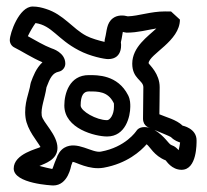

<svg xmlns="http://www.w3.org/2000/svg" viewBox="-20 -783 633 588"><path d="M372.3 -491.4C340.1 -554.5 277.5 -553 252 -553C192.5 -553 177 -496.1 177 -460C177 -388.7 272 -365 308 -365C365 -365 379 -426.9 379 -456C379 -464.1 379.4 -477.4 372.3 -491.4ZM327.7 -468.6C329.2 -465.8 329 -466.6 329 -456C329 -430.9 316.2 -415 308 -415C275.4 -415 227 -442.6 227 -460C227 -490.9 236.2 -503 252 -503C280.1 -503 309.9 -503.5 327.7 -468.6ZM531 -723 503.8 -747.9C501.4 -747.9 495.5 -748 485 -748C441.4 -748 404.2 -733.9 371.5 -733C357.8 -736.7 339.5 -737.5 325.7 -727.1C305.9 -712.1 307.5 -688.1 301.8 -666.4C300.6 -661.7 300.5 -660.1 300.2 -654.7C284.7 -658.2 258.8 -665.5 244.7 -673.1C202 -695.3 175.4 -738.6 120.5 -755.8C109 -759.5 95.9 -763 80 -763C38.5 -763 10 -681.2 10 -660C10 -650.8 15.4 -641.8 24 -637.6C45.4 -627.1 77.7 -606 110 -592.3C90.2 -573.5 81.7 -549.9 74.6 -530.8C74.1 -529.4 73.4 -527 73.2 -525.2C70 -500.2 52.5 -466.5 58.2 -422.8C63.2 -384.5 94.7 -350.2 104 -332.8C96.3 -327.6 22 -312.5 22 -267C22 -220.1 140.6 -215 143 -215C189 -215 197.7 -275.6 198.3 -276.6C199.5 -279 201.6 -286 202.4 -287.3C210.4 -287.8 253.1 -261.4 297.4 -269.4C368.8 -282.2 410.8 -320.2 429 -341.2C438.8 -334.8 451.5 -305.9 487.5 -291.8C489.2 -290.4 505.5 -263 536 -263C583.9 -263 581.9 -345 582 -352.8C582.4 -390 539.2 -398.2 539.2 -398.2C520.2 -416.8 487.7 -424.3 468.1 -433C468.3 -457.6 469 -486.9 469 -516C469 -557.4 438.4 -583.3 435 -589.4C437.3 -617.7 531 -657 531 -723ZM453.2 -385C472.2 -377 499.2 -366.1 503.3 -363.3C516 -350.8 525.8 -349.2 531.6 -346.5C530.7 -339.6 529.1 -331.3 527.1 -323.1C522 -328.2 517.1 -334.6 505 -338.7C496.2 -341.6 485.2 -365.8 453.2 -385ZM368 -683C402.3 -683 432.9 -691.9 458.9 -695.8C433.4 -671.8 385 -639.3 385 -588C385 -541.7 419 -537.3 419 -516C419 -482.8 418 -451.1 418 -420C418 -394.9 438.8 -391.6 440.2 -390.9C423.4 -396.1 406.2 -394.9 398 -382.6C396.5 -380.3 364.2 -332.2 288.6 -318.6C262 -313.8 215.8 -352.8 177.4 -330.8C164.5 -323.4 156.4 -309.3 152.6 -297.1C145.1 -280.6 143.1 -270.4 140.1 -265.5C131 -267.2 115.4 -270.9 100.8 -274.8C116.5 -282 156 -293.2 156 -330C156 -370.6 110.5 -408.7 107.8 -429.2C104.6 -453.9 117.1 -480.2 122.4 -515.8C133.3 -544.9 141.2 -559.6 160.1 -563.5C171.6 -565.9 180 -576.5 180 -588C180 -622.5 140.5 -634 136.7 -635.4C115.7 -643.3 87.6 -659.9 65.3 -672.2C72.1 -686.7 82.2 -703.5 88.8 -712.4C139.8 -704.7 155.1 -663.3 221.3 -628.9C256 -610.3 300.2 -602 311 -602C359.2 -602 350.2 -653.8 350.2 -653.8C354 -668.9 354.5 -678.8 356.2 -685.3C359.8 -684.5 364.1 -683 368 -683Z"/></svg>

Font: Rocketfuel
Style: Regular
Weight: 400
Designer: Mew Too
Foundry: Cannot Into Space Fonts.
Version: Version 0.27